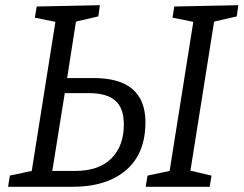

<svg xmlns="http://www.w3.org/2000/svg" viewBox="-20 -718 936 738"><path d="M11 0 18 -43 102 -61 193 -634 114 -650 121 -693 364 -698 358 -655 272 -635 238 -418H340Q539 -418 539 -248Q539 -128 464.5 -64Q390 0 259 0ZM890 -655 803 -635 712 -62 793 -43 786 0H540L547 -43L632 -61L723 -634L643 -650L650 -693L896 -698ZM322 -360H229L181 -61H269Q360 -61 408 -109Q456 -157 456 -239Q456 -303 423 -331.5Q390 -360 322 -360Z"/></svg>

Font: Bitter
Style: Italic
Weight: 400
Italic angle: -9°
Designer: Sol Matas, and Bitter project Authors
Foundry: Sol Matas
Version: Version 2.001